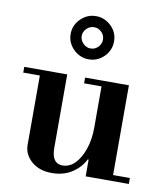

<svg xmlns="http://www.w3.org/2000/svg" viewBox="-84 -808 760 889"><g transform="rotate(10 296.0 -363.5)"><path d="M219 12Q160 12 123.5 -20Q87 -52 87 -97V-435H211V-106Q211 -67 224 -49Q237 -31 262 -31Q295 -31 320.5 -57Q346 -83 361.5 -128Q377 -173 377 -229L397 -79H373Q353 -39 313.5 -13.5Q274 12 219 12ZM377 0V-28H580V0ZM9 -423V-450H211V-423ZM377 -16V-435H501V-16ZM295 -423V-450H501V-423ZM296 -536Q255 -536 224.5 -566Q194 -596 194 -638Q194 -679 224.5 -709Q255 -739 296 -739Q337 -739 367.5 -709.5Q398 -680 398 -638Q398 -596 368 -566Q338 -536 296 -536ZM296 -587Q317 -587 331.5 -602Q346 -617 346 -637Q346 -658 331 -672.5Q316 -687 296 -687Q276 -687 261 -672Q246 -657 246 -637Q246 -618 261 -602.5Q276 -587 296 -587Z"/></g></svg>

Font: Libre Bodoni Medium
Style: Regular
Weight: 500
Designer: Pablo Impallari, Rodrigo Fuenzalida
Foundry: Impallari Type
Version: Version 2.005;gftools[0.9.23]